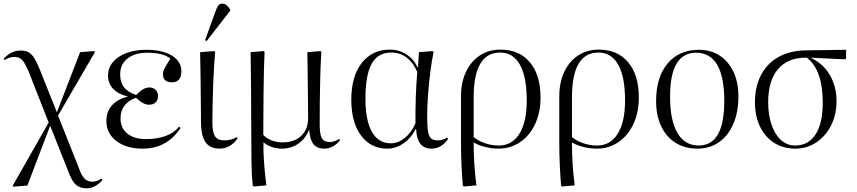

<svg xmlns="http://www.w3.org/2000/svg" viewBox="-25 -795 4662 1045"><path d="M448 230Q409 230 387 209.5Q365 189 346 136L249 -108H247L124 215L48 221L44 216L240 -128L133 -400Q112 -451 96 -468Q80 -485 53 -485Q24 -485 1 -468L-5 -475Q35 -520 87 -520Q112 -520 129 -511.5Q146 -503 160 -481Q174 -459 191 -418L284 -185H285L411 -511L487 -517L492 -512L291 -166L403 116Q418 160 435 177Q452 194 477 194Q502 194 527 177L533 184Q493 230 448 230Z M751 14Q663 14 608.5 -27.5Q554 -69 554 -136Q554 -187 584 -221Q614 -255 670 -269V-270Q619 -282 591 -311.5Q563 -341 563 -383Q563 -425 589 -456.5Q615 -488 662 -506Q709 -524 770 -524Q859 -524 910.5 -492.5Q962 -461 962 -407Q962 -347 911 -347Q862 -347 862 -391Q862 -405 869.5 -420.5Q877 -436 902 -476Q863 -508 778 -508Q709 -508 669 -476.5Q629 -445 629 -390Q629 -347 650 -320Q671 -293 716 -278Q739 -301 755 -310Q771 -319 788 -319Q809 -319 822 -306Q835 -293 835 -272Q835 -250 822 -237.5Q809 -225 785 -225Q755 -225 715 -263Q631 -232 631 -151Q631 -98 668 -68Q705 -38 770 -38Q830 -38 876.5 -55Q923 -72 949 -105L958 -99Q884 14 751 14Z M1171 14Q1118 14 1093.5 -21Q1069 -56 1069 -133Q1069 -156 1068.5 -198Q1068 -240 1067.5 -289Q1067 -338 1066.5 -384.5Q1066 -431 1065 -465Q1064 -499 1064 -511L1141 -517L1146 -512Q1143 -480 1140 -432Q1137 -384 1135 -329.5Q1133 -275 1132 -222Q1131 -169 1131 -128Q1131 -75 1145.5 -53Q1160 -31 1195 -31Q1235 -31 1263 -49L1268 -42Q1251 -16 1225.5 -1Q1200 14 1171 14ZM1100 -572 1091 -576 1149 -736Q1157 -758 1164 -766.5Q1171 -775 1186 -775Q1197 -775 1206.5 -768Q1216 -761 1228 -743V-737Z M1356 220 1351 216Q1347 181 1345.5 149.5Q1344 118 1343.5 75Q1343 32 1343 -37Q1343 -53 1342.5 -92.5Q1342 -132 1342 -184Q1342 -236 1341.5 -290.5Q1341 -345 1340.5 -393Q1340 -441 1339.5 -473Q1339 -505 1339 -511L1410 -517L1415 -512Q1413 -472 1411.5 -415Q1410 -358 1409.5 -295Q1409 -232 1408.5 -171Q1408 -110 1408 -61Q1425 -42 1453 -31Q1481 -20 1511 -20Q1577 -20 1614.5 -55.5Q1652 -91 1652 -153Q1652 -177 1651.5 -217Q1651 -257 1650.5 -304Q1650 -351 1649.5 -395Q1649 -439 1648.5 -470.5Q1648 -502 1648 -511L1719 -517L1724 -512Q1720 -448 1718 -376Q1716 -304 1715.5 -236.5Q1715 -169 1715 -117Q1715 -63 1727 -42.5Q1739 -22 1770 -22Q1794 -22 1821 -39L1826 -32Q1789 14 1740 14Q1701 14 1681.5 -10Q1662 -34 1658 -87H1656Q1638 -40 1598.5 -13Q1559 14 1509 14Q1480 14 1453 4.5Q1426 -5 1410 -20H1409Q1408 11 1410 51.5Q1412 92 1416 134.5Q1420 177 1425 214Z M2083 14Q1993 14 1940 -57.5Q1887 -129 1887 -252Q1887 -379 1943.5 -452Q2000 -525 2098 -525Q2147 -525 2187 -499Q2227 -473 2248 -428H2250L2255 -511L2330 -517L2335 -512Q2325 -465 2317 -402Q2309 -339 2304.5 -276Q2300 -213 2300 -165Q2300 -110 2304.5 -81Q2309 -52 2321.5 -41.5Q2334 -31 2359 -31Q2383 -31 2409 -46L2414 -39Q2378 14 2323 14Q2244 14 2240 -92H2237Q2213 -44 2171.5 -15Q2130 14 2083 14ZM2102 -15Q2142 -15 2178 -44Q2214 -73 2236 -123Q2236 -201 2238 -265.5Q2240 -330 2246 -404Q2199 -509 2104 -509Q2032 -509 1998 -448Q1964 -387 1964 -258Q1964 -139 1999.5 -77Q2035 -15 2102 -15Z M2500 220 2494 216Q2490 172 2487 107.5Q2484 43 2484 -22V-270Q2484 -346 2511 -403.5Q2538 -461 2586.5 -493Q2635 -525 2699 -525Q2801 -525 2859 -456Q2917 -387 2917 -264Q2917 -183 2887.5 -120Q2858 -57 2806 -21.5Q2754 14 2688 14Q2652 14 2616 5Q2580 -4 2554 -19H2553Q2553 44 2556.5 97.5Q2560 151 2568 214ZM2690 -3Q2762 -3 2802 -67Q2842 -131 2842 -248Q2842 -376 2805 -442.5Q2768 -509 2697 -509Q2553 -509 2553 -264V-49Q2580 -27 2616 -15Q2652 -3 2690 -3Z M3035 220 3029 216Q3025 172 3022 107.5Q3019 43 3019 -22V-270Q3019 -346 3046 -403.5Q3073 -461 3121.5 -493Q3170 -525 3234 -525Q3336 -525 3394 -456Q3452 -387 3452 -264Q3452 -183 3422.5 -120Q3393 -57 3341 -21.5Q3289 14 3223 14Q3187 14 3151 5Q3115 -4 3089 -19H3088Q3088 44 3091.5 97.5Q3095 151 3103 214ZM3225 -3Q3297 -3 3337 -67Q3377 -131 3377 -248Q3377 -376 3340 -442.5Q3303 -509 3232 -509Q3088 -509 3088 -264V-49Q3115 -27 3151 -15Q3187 -3 3225 -3Z M3771 14Q3702 14 3651.5 -18Q3601 -50 3573.5 -108Q3546 -166 3546 -245Q3546 -375 3608.5 -449.5Q3671 -524 3779 -524Q3844 -524 3892 -492.5Q3940 -461 3967 -404Q3994 -347 3994 -270Q3994 -184 3966 -120Q3938 -56 3888 -21Q3838 14 3771 14ZM3778 -3Q3917 -3 3917 -245Q3917 -508 3763 -508Q3622 -508 3622 -269Q3622 -140 3662 -71.5Q3702 -3 3778 -3Z M4304 14Q4238 14 4188.5 -17.5Q4139 -49 4111.5 -106Q4084 -163 4084 -238Q4084 -324 4117.5 -387.5Q4151 -451 4213.5 -485.5Q4276 -520 4363 -521L4580 -524V-477L4575 -472L4386 -481Q4453 -451 4490.5 -388.5Q4528 -326 4528 -244Q4528 -171 4498.5 -112.5Q4469 -54 4418 -20Q4367 14 4304 14ZM4302 -3Q4375 -3 4414 -63.5Q4453 -124 4453 -237Q4453 -413 4367 -481H4359Q4262 -481 4209 -418Q4156 -355 4156 -239Q4156 -169 4174.5 -115.5Q4193 -62 4226 -32.5Q4259 -3 4302 -3Z"/></svg>

Font: Literata 72pt Light
Style: Regular
Weight: 300
Designer: Latin by Veronika Burian and Jose Scaglione. Greek by Irene Vlachou. Cyrillic by Vera Evstafieva.
Foundry: TypeTogether
Version: Version 3.002